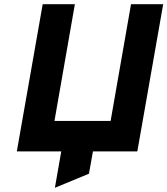

<svg xmlns="http://www.w3.org/2000/svg" viewBox="-20 -720 796 913"><path d="M60 0 183 -700H336L239 -145H506L603 -700H756L633 0ZM241 173 290 -107H441L403 106Z"/></svg>

Font: Overpass Black
Style: Italic
Weight: 900
Italic angle: -10°
Designer: Delve Withrington, Dave Bailey, Thomas Jockin
Foundry: Delve Fonts LLC
Version: Version 4.000